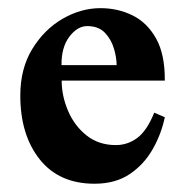

<svg xmlns="http://www.w3.org/2000/svg" viewBox="-20 -437 455 471"><path d="M358.4 -160.6 384.3 -149.4Q376 -108.9 354.7 -71.3Q333.5 -33.7 298.3 -10Q263.2 13.7 211.9 13.7Q125 13.7 77.4 -46.1Q29.8 -106 29.8 -202.6Q29.8 -268.6 59.1 -316.7Q88.4 -364.7 133.5 -390.9Q178.7 -417 226.6 -417Q269 -417 304.9 -399.4Q340.8 -381.8 362.8 -342.8Q384.8 -303.7 384.3 -239.3H131.3Q131.3 -201.7 147 -165Q162.6 -128.4 192.4 -104.7Q222.2 -81.1 264.2 -81.1Q293 -81.1 316.7 -98.6Q340.3 -116.2 358.4 -160.6ZM130.9 -277.3H266.1Q266.1 -295.4 259.5 -317.9Q252.9 -340.3 237.3 -356.7Q221.7 -373 193.8 -373Q169.9 -373 150.1 -346.9Q130.4 -320.8 130.9 -277.3Z"/></svg>

Font: Scheherazade New
Style: Bold
Weight: 700
Designer: SIL International
Foundry: SIL International
Version: Version 4.000